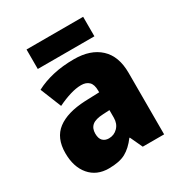

<svg xmlns="http://www.w3.org/2000/svg" viewBox="-173 -849 922 981"><g transform="rotate(-30 288.0 -358.5)"><path d="M310 -563Q407 -563 462 -512Q517 -461 517 -363V0H391L357 -73H354Q322 -30 285.5 -10Q249 10 186 10Q115 10 73.5 -38.5Q32 -87 32 -169Q32 -258 88.5 -301Q145 -344 252 -349L337 -352V-362Q337 -398 320.5 -414Q304 -430 275 -430Q245 -430 209 -419Q173 -408 134 -389L84 -513Q129 -537 185.5 -550Q242 -563 310 -563ZM299 -245Q253 -243 233.5 -226.5Q214 -210 214 -179Q214 -150 227.5 -136.5Q241 -123 263 -123Q294 -123 315.5 -145Q337 -167 337 -202V-247ZM459 -727V-612H125V-727Z"/></g></svg>

Font: Noto Sans Lao SemiCondensed Black
Style: Regular
Weight: 900
Width: 4
Designer: Monotype Design Team
Foundry: Monotype Imaging Inc.
Version: Version 2.003; ttfautohint (v1.8.4.7-5d5b)